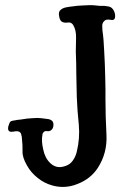

<svg xmlns="http://www.w3.org/2000/svg" viewBox="-20 -737 497 753"><path d="M387.7 -653.3Q380.9 -646.5 380.9 -635.7Q380.9 -626 381.8 -617.2Q386.7 -585 388.7 -535.2Q391.6 -485.4 392.6 -437.5Q393.6 -411.1 393.6 -388.7Q393.6 -365.2 393.6 -347.7Q393.6 -282.2 397.5 -209Q401.4 -136.7 363.3 -78.1Q335 -35.2 284.2 -15.6Q255.9 -3.9 226.6 -3.9Q205.1 -3.9 184.6 -9.8Q153.3 -18.6 127.9 -39.1Q101.6 -59.6 85.9 -87.9Q67.4 -120.1 68.4 -142.6Q69.3 -164.1 65.4 -201.2Q63.5 -206.1 63.5 -209Q63.5 -212.9 59.6 -216.8Q52.7 -225.6 32.2 -220.7Q11.7 -216.8 11.7 -233.4Q11.7 -241.2 14.6 -247.1Q16.6 -253.9 19.5 -258.8Q23.4 -262.7 30.3 -263.7Q36.1 -264.6 42 -265.6Q49.8 -267.6 56.6 -267.6Q63.5 -268.6 70.3 -269.5Q85 -272.5 106.4 -273.4Q128.9 -275.4 142.6 -273.4Q153.3 -272.5 165 -270.5Q177.7 -269.5 184.6 -262.7Q190.4 -256.8 189.5 -245.1Q188.5 -233.4 182.6 -228.5Q175.8 -220.7 164.1 -222.7Q153.3 -224.6 148.4 -214.8Q147.5 -213.9 146.5 -211.9Q146.5 -210.9 146.5 -209Q141.6 -184.6 149.4 -151.4Q156.2 -117.2 176.8 -97.7Q187.5 -86.9 202.1 -83Q216.8 -79.1 236.3 -85.9Q254.9 -91.8 265.6 -107.4Q277.3 -124 281.2 -142.6Q293.9 -194.3 289.1 -248Q283.2 -302.7 281.2 -355.5Q280.3 -399.4 279.3 -444.3Q279.3 -489.3 277.3 -534.2Q277.3 -557.6 278.3 -587.9Q279.3 -619.1 266.6 -639.6Q258.8 -651.4 244.1 -648.4Q229.5 -646.5 220.7 -653.3Q213.9 -659.2 211.9 -673.8Q209 -687.5 214.8 -695.3Q223.6 -705.1 238.3 -708Q252.9 -710.9 264.6 -711.9Q281.2 -714.8 308.6 -715.8Q321.3 -716.8 332 -716.8Q344.7 -716.8 353.5 -715.8Q363.3 -714.8 372.1 -713.9Q380.9 -713.9 389.6 -713.9Q396.5 -712.9 404.3 -711.9Q412.1 -710.9 418 -706.1Q423.8 -701.2 427.7 -692.4Q431.6 -683.6 431.6 -675.8Q431.6 -674.8 431.6 -673.8Q431.6 -655.3 414.1 -659.2Q394.5 -663.1 387.7 -653.3Z"/></svg>

Font: Little Wizzy
Style: Regular
Weight: 400
Version: Version 1.0